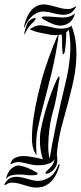

<svg xmlns="http://www.w3.org/2000/svg" viewBox="-35 -800 364 863"><path d="M301 -738Q301 -737 300.5 -735Q300 -733 300 -732Q292 -708 274 -696.5Q256 -685 237 -685Q220 -685 201.5 -692.5Q183 -700 164 -711Q163 -712 158 -715Q153 -718 153 -721Q153 -726 166 -726Q172 -726 186.5 -725.5Q201 -725 219 -723Q229 -722 240.5 -721.5Q252 -721 263 -722.5Q274 -724 283.5 -728Q293 -732 299 -738Q301 -742 301 -738ZM304 -764Q291 -743 274.5 -737.5Q258 -732 239.5 -734Q221 -736 201.5 -741.5Q182 -747 163 -748Q140 -750 116 -733Q92 -716 75 -678Q73 -673 73 -674Q73 -675 73 -680Q80 -711 90.5 -731Q101 -751 114 -762Q127 -773 140.5 -777Q154 -781 167 -780Q186 -778 204.5 -772.5Q223 -767 240 -763Q257 -759 272.5 -759.5Q288 -760 301 -769Q305 -771 307 -771.5Q309 -772 304 -764ZM125 -715Q125 -712 120.5 -707Q116 -702 114 -700Q109 -695 105 -691Q101 -687 96 -681Q91 -673 87.5 -668Q84 -663 79 -652Q74 -641 74.5 -646.5Q75 -652 75 -655Q80 -670 82.5 -681Q85 -692 93 -703Q97 -707 102.5 -711Q108 -715 113 -717Q118 -719 121.5 -719Q125 -719 125 -715ZM289 -410Q271 -335 249.5 -259.5Q228 -184 221 -116Q220 -105 221.5 -95.5Q223 -86 222.5 -76.5Q222 -67 218.5 -56.5Q215 -46 203 -34Q199 -30 193.5 -26.5Q188 -23 182.5 -21Q177 -19 173 -19.5Q169 -20 169 -23Q169 -25 175 -31Q181 -37 182 -38Q195 -49 201 -59Q207 -69 211 -85Q203 -72 188 -66Q173 -60 155.5 -58Q138 -56 120.5 -58Q103 -60 90 -64Q75 -68 56.5 -71Q38 -74 18 -64Q12 -61 12 -64Q12 -67 14 -70Q21 -86 36 -92Q51 -98 67 -98.5Q83 -99 98.5 -96Q114 -93 123 -92Q131 -90 139.5 -88.5Q148 -87 158 -84Q147 -116 145 -151.5Q143 -187 148 -214Q159 -271 177.5 -329.5Q196 -388 219 -440Q221 -442 224 -449Q227 -456 230 -456Q233 -456 232.5 -448Q232 -440 230 -436Q228 -423 225.5 -405Q223 -387 219.5 -368.5Q216 -350 212 -332.5Q208 -315 204 -303Q202 -296 196.5 -273Q191 -250 187 -218.5Q183 -187 182 -151.5Q181 -116 188 -86Q192 -112 199.5 -152.5Q207 -193 217 -240Q227 -287 238 -336.5Q249 -386 260 -430Q274 -486 279.5 -547Q285 -608 274 -667Q272 -664 270 -661Q268 -658 263 -656V-655Q263 -643 262 -625.5Q261 -608 259.5 -592.5Q258 -577 255.5 -566Q253 -555 249 -556Q247 -556 246.5 -561Q246 -566 245.5 -572.5Q245 -579 244.5 -585Q244 -591 244 -593Q244 -607 244 -620Q244 -633 242 -645Q239 -644 235.5 -644Q232 -644 229 -643Q227 -639 227 -633.5Q227 -628 226 -623Q215 -548 197 -473.5Q179 -399 158 -321Q145 -273 134.5 -221Q124 -169 129 -111Q131 -98 123 -111Q108 -138 108.5 -182.5Q109 -227 116.5 -275.5Q124 -324 134.5 -369Q145 -414 152 -440Q166 -490 184 -539.5Q202 -589 218 -627Q220 -631 221.5 -635Q223 -639 225 -643Q211 -641 197 -643Q183 -645 175 -647Q157 -650 140 -654Q123 -658 111 -663Q108 -665 104.5 -665.5Q101 -666 101 -667Q101 -672 108 -674Q132 -690 157.5 -685.5Q183 -681 208 -675Q227 -670 251.5 -672Q276 -674 286 -685Q299 -653 304 -619Q309 -585 308.5 -549.5Q308 -514 302.5 -478.5Q297 -443 289 -410ZM232 -55Q224 -25 211.5 -5.5Q199 14 184.5 25Q170 36 154 40Q138 44 123 43Q105 42 87 36Q69 30 52 25.5Q35 21 19 21Q3 21 -10 31Q-12 32 -14 31.5Q-16 31 -14 26Q-1 4 16 -1.5Q33 -7 51.5 -4.5Q70 -2 90 4.5Q110 11 129 13Q154 15 182.5 0Q211 -15 227 -59Q229 -61 230.5 -62Q232 -63 232 -62Q234 -57 232 -55ZM134 -19Q134 -16 131.5 -15Q129 -14 127 -14Q119 -12 105.5 -12Q92 -12 82 -14Q79 -14 67.5 -15Q56 -16 42 -15.5Q28 -15 15 -11.5Q2 -8 -3 0Q-8 5 -7 1.5Q-6 -2 -6 -4Q2 -32 19.5 -45Q37 -58 51 -56Q89 -50 127 -26Q129 -26 131.5 -24Q134 -22 134 -19Z"/></svg>

Font: Akronim
Style: Regular
Weight: 400
Designer: Grzegorz Klimczewski
Foundry: Fonty.PL
Version: Version 1.002